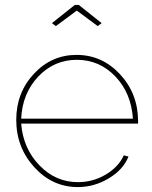

<svg xmlns="http://www.w3.org/2000/svg" viewBox="-20 -750 616 780"><path d="M296 10Q193 10 119.5 -70.5Q46 -151 46 -263Q46 -373 117.5 -450Q189 -527 291 -527Q394 -527 467 -449Q540 -371 541 -259V-248H66Q74 -147 140 -78.5Q206 -10 297 -10Q357 -10 409 -40.5Q461 -71 483 -119L502 -114Q481 -61 422 -25.5Q363 10 296 10ZM66 -268H520Q513 -372 448.5 -439.5Q384 -507 292 -507Q200 -507 135.5 -439Q71 -371 66 -268ZM207 -644 191 -656 284 -730H300L393 -656L377 -644L292 -707Z"/></svg>

Font: Raleway
Style: Thin
Weight: 100
Designer: Matt McInerney, Pablo Impallari, Rodrigo Fuenzalida
Foundry: Matt McInerney, Pablo Impallari, Rodrigo Fuenzalida
Version: Version 3.000